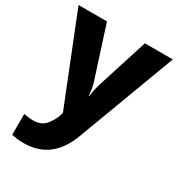

<svg xmlns="http://www.w3.org/2000/svg" viewBox="-185 -669 955 1030"><g transform="rotate(30 292.0 -154.5)"><path d="M0 -549 217 -5 211 14Q197 52 171.5 80.5Q146 109 99 109Q82 109 66 107Q50 105 40 103V232Q54 235 72 237.5Q90 240 116 240Q289 240 357 57L584 -549H411L312 -238Q300 -201 294 -155H291Q288 -202 276 -238L176 -549Z"/></g></svg>

Font: Noto Sans UI Extra
Style: Regular
Weight: 800
Designer: Monotype Design Team
Foundry: Monotype Imaging Inc.
Version: Version 1.901